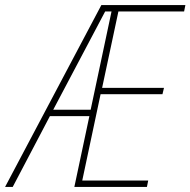

<svg xmlns="http://www.w3.org/2000/svg" viewBox="-80 -734 748 754"><path d="M333 -689H358L276 -303H129ZM-30 0 116 -278H271L212 0H497L502 -25H243L315 -364H558L564 -389H321L385 -689H643L648 -714H318L-60 0Z"/></svg>

Font: Noto Sans Display SemiCondensed Thin
Style: Italic
Weight: 250
Width: 4
Designer: Monotype Design team
Foundry: Monotype Imaging Inc.
Version: 1.000